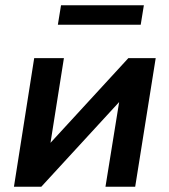

<svg xmlns="http://www.w3.org/2000/svg" viewBox="-20 -710 644 730"><path d="M33 0 110 -489H223L172 -167L468 -489H572L494 0H381L433 -322L137 0ZM200 -616 212 -690H527L515 -616Z"/></svg>

Font: Nunito Sans
Style: Bold Italic
Weight: 700
Italic angle: -9°
Designer: Vernon Adams
Foundry: Vernon Adams
Version: Version 3.006; ttfautohint (v1.8.3)